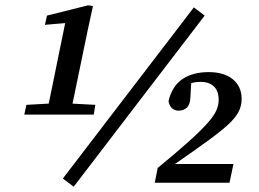

<svg xmlns="http://www.w3.org/2000/svg" viewBox="-20 -692 982 727"><path d="M72 -258 80 -295 187 -301H230L341 -295L335 -258ZM156 -258 232 -630 255 -607 150 -598 158 -633 314 -672 332 -669 312 -577 246 -258ZM259 15 218 -16 714 -664 755 -633ZM566 0 577 -56Q649 -115 694.5 -156Q740 -197 765 -225Q790 -253 799 -273.5Q808 -294 808 -313Q808 -348 789.5 -365Q771 -382 740 -382Q720 -382 703.5 -377Q687 -372 676 -363L705 -397L701 -324Q700 -296 687.5 -284.5Q675 -273 657 -273Q641 -273 631 -282.5Q621 -292 618 -309Q632 -367 671.5 -393Q711 -419 770 -419Q829 -419 862 -391.5Q895 -364 895 -317Q895 -291 883 -268Q871 -245 842.5 -219Q814 -193 765 -157.5Q716 -122 644 -72L641 -71H864L849 0Z"/></svg>

Font: Source Serif 4 Medium
Style: Italic
Weight: 500
Italic angle: -12°
Designer: Frank Grießhammer
Foundry: Adobe Systems Incorporated
Version: Version 4.004;hotconv 1.0.116;makeotfexe 2.5.65601